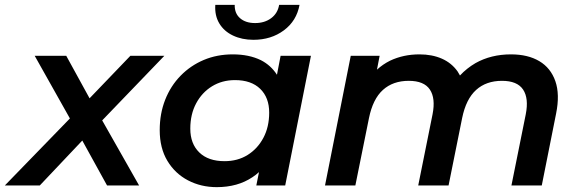

<svg xmlns="http://www.w3.org/2000/svg" viewBox="-66 -764 2383 791"><path d="M-46 0 222 -276 77 -534H207L303 -359L471 -534H611L355 -268L507 0H375L273 -185L98 0Z M827 7Q762 7 708.5 -21Q655 -49 623.5 -101.5Q592 -154 592 -228Q592 -296 614.5 -353Q637 -410 678 -452Q719 -494 773.5 -517Q828 -540 893 -540Q960 -540 1009 -516Q1050 -495 1075 -456L1090 -534H1215L1109 0H990L1001 -55Q988 -43 974 -34Q913 7 827 7ZM859 -100Q913 -100 954 -125.5Q995 -151 1019 -196Q1043 -241 1043 -300Q1043 -362 1006 -398Q969 -434 902 -434Q849 -434 807.5 -408.5Q766 -383 742 -338Q718 -293 718 -234Q718 -172 755 -136Q792 -100 859 -100ZM978 -600Q931 -600 894 -617.5Q857 -635 837.5 -667.5Q818 -700 821 -744H901Q900 -709 923 -689Q946 -669 985 -669Q1024 -669 1051 -689Q1078 -709 1084 -744H1168Q1156 -678 1103.5 -639Q1051 -600 978 -600Z M2039 -540Q2109 -540 2156 -512Q2203 -484 2222 -429.5Q2241 -375 2225 -296L2166 0H2041L2100 -293Q2113 -359 2089 -395Q2065 -431 2002 -431Q1937 -431 1895.5 -393.5Q1854 -356 1838 -278L1782 0H1657L1716 -293Q1729 -359 1705 -395Q1681 -431 1618 -431Q1553 -431 1511.5 -393.5Q1470 -356 1454 -277L1398 0H1273L1379 -534H1498L1487 -477Q1511 -499 1541 -514Q1596 -540 1662 -540Q1714 -540 1754 -522.5Q1794 -505 1819 -470Q1824 -461 1829 -453Q1857 -483 1893 -504Q1957 -540 2039 -540Z"/></svg>

Font: Montserrat Thin SemiBold
Style: Italic
Weight: 600
Italic angle: -11.3°
Version: Version 9.000